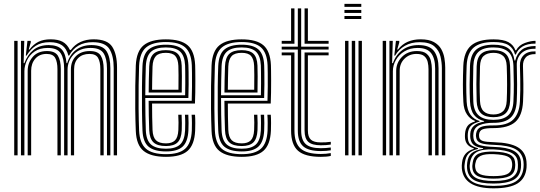

<svg xmlns="http://www.w3.org/2000/svg" viewBox="-20 -814 2828 1006"><path d="M575.8 0V-457.2Q575.8 -522 553.1 -557.5Q530.5 -593 465.2 -593Q380 -593 342 -522.5H338.5Q328.5 -560.2 305.1 -576.6Q281.8 -593 240.2 -593Q196 -593 167.5 -574.2Q139 -555.5 119.2 -522.5H115.2L123.8 -600H141.2V-591.5L130.5 -554.5H134.2Q155.8 -582.5 181.8 -595.2Q207.8 -608 245.2 -608Q284.2 -608 308.2 -595Q332.2 -582 346.2 -552.2H351.2Q371.8 -580.5 402.1 -594.2Q432.5 -608 470 -608Q542.8 -608 568 -569.1Q593.2 -530.2 593.2 -460V0ZM54.5 0V-600H72.2V0ZM89.8 0V-600H107.2L103.8 -483.2H108Q123.8 -526.8 155.1 -552.2Q186.5 -577.8 235.5 -577.8Q282.5 -577.5 303.5 -554.8Q324.5 -532 328.5 -483.2H332Q346.2 -529 379.4 -553.5Q412.5 -578 460.2 -577.8Q518.5 -577.2 538.4 -545.5Q558.2 -513.8 558.2 -456.5V0H540.5V-454.8Q540.5 -506.8 522.8 -534.8Q505 -562.8 455 -562.8Q397.8 -562.8 365.9 -528.5Q334 -494.2 334 -448.5V0H316V-454.8Q316 -506.8 298.1 -534.8Q280.2 -562.8 230.2 -562.8Q188.2 -562.8 161.1 -543.9Q134 -525 120.9 -496.9Q107.8 -468.8 107.8 -441.2V0ZM125 0V-442.2Q125 -484.8 151.4 -515.6Q177.8 -546.5 226.2 -546.5Q268.2 -546.5 283.4 -522Q298.5 -497.5 298.5 -452V0H281V-451.2Q281 -489 269.4 -510.2Q257.8 -531.5 224 -531.5Q186.8 -531.5 165 -506.6Q143.2 -481.8 143.2 -443.5V0ZM351.5 0V-449.8Q351.5 -493.8 378.1 -520.1Q404.8 -546.5 451 -546.5Q493.2 -546.5 508.2 -522Q523.2 -497.5 523.2 -452V0H505.8V-451.2Q505.8 -490 493.8 -510.8Q481.8 -531.5 448.8 -531.5Q411.8 -531.5 390 -510Q368.2 -488.5 368.2 -451V0Z M849.8 7.8Q771.2 7.8 732.9 -22.8Q694.5 -53.2 691.5 -127.8Q689.2 -183 688.6 -244.1Q688 -305.2 688.8 -364Q689.5 -422.8 691.5 -471Q695 -546.2 733 -577Q771 -607.8 849 -607.8Q927 -607.8 963.1 -576.9Q999.2 -546 1002.5 -473.2Q1003 -465.8 1003.2 -443.4Q1003.5 -421 1003.6 -390.9Q1003.8 -360.8 1003.2 -329.1Q1002.8 -297.5 1001.5 -271.5H776.8Q776.8 -233.2 777.4 -200.2Q778 -167.2 779.2 -133.2Q780.8 -95.5 797.1 -79.1Q813.5 -62.8 849.8 -62.8Q880.8 -62.8 896.6 -78.1Q912.5 -93.5 914.5 -132.2Q916.5 -171.2 914 -212.8H931.5Q932.8 -192 932.8 -169.2Q932.8 -146.5 932.2 -131.5Q930 -87.2 910.6 -68Q891.2 -48.8 849.8 -48.8Q804.2 -48.8 783.9 -68.4Q763.5 -88 761.8 -132.5Q760.2 -170.8 759.6 -210.1Q759 -249.5 758.8 -286H984.5Q985.8 -321 986 -360.4Q986.2 -399.8 985.9 -431Q985.5 -462.2 985 -472.5Q982 -537.5 950.4 -565.6Q918.8 -593.8 849 -593.8Q779.8 -593.8 745.9 -565.8Q712 -537.8 708.8 -469Q707 -426.2 706.4 -367.1Q705.8 -308 706.2 -245.6Q706.8 -183.2 708.8 -130.5Q711.8 -64.5 744.1 -35.4Q776.5 -6.2 849.8 -6.2Q918.2 -6.2 950 -34.6Q981.8 -63 985 -129.5Q985.8 -145 985.6 -169.5Q985.5 -194 984 -212.8H1001.8Q1003.2 -194 1003.2 -169.4Q1003.2 -144.8 1002.5 -128.8Q999 -55.5 963.4 -23.9Q927.8 7.8 849.8 7.8ZM849.8 -20.5Q788.5 -20.5 758.8 -45.2Q729 -70 726.5 -130.5Q724.5 -177.5 723.9 -238Q723.2 -298.5 723.9 -359.2Q724.5 -420 726.5 -467.8Q729.2 -529.8 759 -554.8Q788.8 -579.8 849 -579.8Q909.5 -579.8 937.1 -554.8Q964.8 -529.8 967.2 -472Q967.8 -462.8 968.1 -435.5Q968.5 -408.2 968.4 -372.2Q968.2 -336.2 967 -300.5H741.2Q741.2 -256.5 741.9 -212.1Q742.5 -167.8 744 -131.8Q746.2 -78.5 771.5 -56.6Q796.8 -34.8 849.8 -34.8Q899.2 -34.8 923.1 -56.4Q947 -78 949.8 -130.5Q950.5 -146 950.5 -169.6Q950.5 -193.2 949 -212.8H966.8Q968 -193 968 -169.5Q968 -146 967.2 -130Q964.2 -71.2 937 -45.9Q909.8 -20.5 849.8 -20.5ZM741.2 -314.8H950Q950.8 -346.5 950.8 -378.5Q950.8 -410.5 950.5 -435.6Q950.2 -460.8 949.8 -471Q947.5 -521.2 924.1 -543.4Q900.8 -565.5 849 -565.5Q795.8 -565.5 771.1 -542.8Q746.5 -520 744 -467Q742.8 -433.2 742.1 -393.2Q741.5 -353.2 741.2 -314.8ZM759 -329.2Q759 -355.5 759.8 -394.4Q760.5 -433.2 761.8 -466Q763.8 -512 784.2 -531.6Q804.8 -551.2 849 -551.2Q891.2 -551.2 910.8 -532.5Q930.2 -513.8 932 -470.5Q932.8 -455.2 933 -413.6Q933.2 -372 932.2 -329.2ZM776.8 -343.8H915Q915.8 -385 915.4 -421.4Q915 -457.8 914.5 -469.2Q913 -504 898.5 -520.6Q884 -537.2 849 -537.2Q812.5 -537.2 796.6 -520Q780.8 -502.8 779.2 -465.2Q778.2 -433.5 777.6 -404Q777 -374.5 776.8 -343.8Z M1246.8 7.8Q1168.2 7.8 1129.9 -22.8Q1091.5 -53.2 1088.5 -127.8Q1086.2 -183 1085.6 -244.1Q1085 -305.2 1085.8 -364Q1086.5 -422.8 1088.5 -471Q1092 -546.2 1130 -577Q1168 -607.8 1246 -607.8Q1324 -607.8 1360.1 -576.9Q1396.2 -546 1399.5 -473.2Q1400 -465.8 1400.2 -443.4Q1400.5 -421 1400.6 -390.9Q1400.8 -360.8 1400.2 -329.1Q1399.8 -297.5 1398.5 -271.5H1173.8Q1173.8 -233.2 1174.4 -200.2Q1175 -167.2 1176.2 -133.2Q1177.8 -95.5 1194.1 -79.1Q1210.5 -62.8 1246.8 -62.8Q1277.8 -62.8 1293.6 -78.1Q1309.5 -93.5 1311.5 -132.2Q1313.5 -171.2 1311 -212.8H1328.5Q1329.8 -192 1329.8 -169.2Q1329.8 -146.5 1329.2 -131.5Q1327 -87.2 1307.6 -68Q1288.2 -48.8 1246.8 -48.8Q1201.2 -48.8 1180.9 -68.4Q1160.5 -88 1158.8 -132.5Q1157.2 -170.8 1156.6 -210.1Q1156 -249.5 1155.8 -286H1381.5Q1382.8 -321 1383 -360.4Q1383.2 -399.8 1382.9 -431Q1382.5 -462.2 1382 -472.5Q1379 -537.5 1347.4 -565.6Q1315.8 -593.8 1246 -593.8Q1176.8 -593.8 1142.9 -565.8Q1109 -537.8 1105.8 -469Q1104 -426.2 1103.4 -367.1Q1102.8 -308 1103.2 -245.6Q1103.8 -183.2 1105.8 -130.5Q1108.8 -64.5 1141.1 -35.4Q1173.5 -6.2 1246.8 -6.2Q1315.2 -6.2 1347 -34.6Q1378.8 -63 1382 -129.5Q1382.8 -145 1382.6 -169.5Q1382.5 -194 1381 -212.8H1398.8Q1400.2 -194 1400.2 -169.4Q1400.2 -144.8 1399.5 -128.8Q1396 -55.5 1360.4 -23.9Q1324.8 7.8 1246.8 7.8ZM1246.8 -20.5Q1185.5 -20.5 1155.8 -45.2Q1126 -70 1123.5 -130.5Q1121.5 -177.5 1120.9 -238Q1120.2 -298.5 1120.9 -359.2Q1121.5 -420 1123.5 -467.8Q1126.2 -529.8 1156 -554.8Q1185.8 -579.8 1246 -579.8Q1306.5 -579.8 1334.1 -554.8Q1361.8 -529.8 1364.2 -472Q1364.8 -462.8 1365.1 -435.5Q1365.5 -408.2 1365.4 -372.2Q1365.2 -336.2 1364 -300.5H1138.2Q1138.2 -256.5 1138.9 -212.1Q1139.5 -167.8 1141 -131.8Q1143.2 -78.5 1168.5 -56.6Q1193.8 -34.8 1246.8 -34.8Q1296.2 -34.8 1320.1 -56.4Q1344 -78 1346.8 -130.5Q1347.5 -146 1347.5 -169.6Q1347.5 -193.2 1346 -212.8H1363.8Q1365 -193 1365 -169.5Q1365 -146 1364.2 -130Q1361.2 -71.2 1334 -45.9Q1306.8 -20.5 1246.8 -20.5ZM1138.2 -314.8H1347Q1347.8 -346.5 1347.8 -378.5Q1347.8 -410.5 1347.5 -435.6Q1347.2 -460.8 1346.8 -471Q1344.5 -521.2 1321.1 -543.4Q1297.8 -565.5 1246 -565.5Q1192.8 -565.5 1168.1 -542.8Q1143.5 -520 1141 -467Q1139.8 -433.2 1139.1 -393.2Q1138.5 -353.2 1138.2 -314.8ZM1156 -329.2Q1156 -355.5 1156.8 -394.4Q1157.5 -433.2 1158.8 -466Q1160.8 -512 1181.2 -531.6Q1201.8 -551.2 1246 -551.2Q1288.2 -551.2 1307.8 -532.5Q1327.2 -513.8 1329 -470.5Q1329.8 -455.2 1330 -413.6Q1330.2 -372 1329.2 -329.2ZM1173.8 -343.8H1312Q1312.8 -385 1312.4 -421.4Q1312 -457.8 1311.5 -469.2Q1310 -504 1295.5 -520.6Q1281 -537.2 1246 -537.2Q1209.5 -537.2 1193.6 -520Q1177.8 -502.8 1176.2 -465.2Q1175.2 -433.5 1174.6 -404Q1174 -374.5 1173.8 -343.8Z M1661 -22.5Q1596.5 -22.5 1568.5 -47.4Q1540.5 -72.2 1540.5 -130V-554.5H1456V-569.5H1540.5V-770H1558V-569.5H1701.8V-554.5H1558V-130Q1558 -80.5 1581.9 -59Q1605.8 -37.5 1661 -37.5Q1686.2 -37.5 1713.2 -41.2V-26.5Q1691.5 -22.5 1661 -22.5ZM1456 -585V-600H1505.2V-770H1522.8V-585ZM1575.8 -585V-770H1593.2V-600H1701.8V-585ZM1661 7.8Q1577.5 7.8 1541.4 -24.2Q1505.2 -56.2 1505.2 -130V-524H1456V-539.2H1522.8V-130Q1522.8 -64.2 1554.9 -35.8Q1587 -7.2 1661 -7.2Q1688.5 -7.2 1713.2 -11.8V3Q1693 7.8 1661 7.8ZM1661 -52.8Q1615.2 -52.8 1595.5 -70.6Q1575.8 -88.5 1575.8 -130V-539.2H1701.8V-524H1593.2V-130Q1593.2 -96.5 1609 -82.1Q1624.8 -67.8 1661 -67.8Q1673.8 -67.8 1687 -68.4Q1700.2 -69 1713.2 -71V-56.5Q1689.2 -52.8 1661 -52.8Z M1784.8 -778V-793.8H1873V-778ZM1784.8 -746.2V-762H1873V-746.2ZM1784.8 -714.5V-730.2H1873V-714.5ZM1858.5 0V-600H1876.2V0ZM1788 0V-600H1805.8V0ZM1823.2 0V-600H1841V0Z M2295.2 0V-457.2Q2295.2 -486.2 2288 -517.8Q2280.8 -549.2 2255.9 -571.1Q2231 -593 2178.8 -593Q2134.2 -593 2101.8 -574.2Q2069.2 -555.5 2050 -522.5H2046L2054.5 -600H2072V-591.5L2061.2 -554.5H2065Q2087 -582.5 2116.6 -595.2Q2146.2 -608 2183.5 -608Q2227.2 -608 2253.1 -593.8Q2279 -579.5 2291.8 -556.9Q2304.5 -534.2 2308.6 -508.5Q2312.8 -482.8 2312.8 -460V0ZM1985.2 0V-600H2003V0ZM2020.5 0V-600H2038L2034.5 -483.2H2038.8Q2054.5 -527.8 2089.5 -552.9Q2124.5 -578 2173.8 -577.8Q2231 -577.5 2254.4 -545.9Q2277.8 -514.2 2277.8 -456.5V0H2260V-454.8Q2260 -507.5 2239.2 -535.1Q2218.5 -562.8 2168.5 -562.8Q2128.8 -562.8 2099.6 -545.2Q2070.5 -527.8 2054.5 -499.9Q2038.5 -472 2038.5 -441.2V0ZM2055.8 0V-442.2Q2055.8 -484.8 2085.9 -515.6Q2116 -546.5 2164.5 -546.5Q2199 -546.5 2215.8 -531.9Q2232.5 -517.2 2237.6 -495.5Q2242.8 -473.8 2242.8 -452V0H2225.2V-451.2Q2225.2 -471.2 2220.9 -489.6Q2216.5 -508 2203 -519.8Q2189.5 -531.5 2162.2 -531.5Q2125 -531.5 2099.6 -506.6Q2074.2 -481.8 2074.2 -443.5L2073.5 0Z M2566.2 172.8Q2409 172.8 2399.8 68.2Q2399 60.5 2399.5 52.9Q2400 45.2 2401 37.2Q2407 -18 2462 -33.5V-37.2Q2420.5 -49.5 2416.5 -89.8Q2415.5 -100 2416.5 -113.2Q2418.2 -137.2 2429.1 -153.1Q2440 -169 2468 -177V-180.8Q2444.5 -189 2427.1 -214Q2409.8 -239 2407.8 -280.2Q2405.2 -325 2405.4 -371.2Q2405.5 -417.5 2407.5 -469.2Q2410.8 -543.2 2448.6 -575.5Q2486.5 -607.8 2565.5 -607.8Q2617.5 -607.8 2644 -593.1Q2670.5 -578.5 2680.5 -550.5H2684.2Q2699.2 -577.8 2730.8 -589.1Q2762.2 -600.5 2786 -600V-585.5Q2743.2 -586 2717.5 -570Q2691.8 -554 2682.8 -528.5H2678.5Q2670.2 -561 2644.5 -577.4Q2618.8 -593.8 2565.5 -593.8Q2496 -593.8 2462 -564.9Q2428 -536 2425 -469.5Q2423 -416 2422.9 -372.5Q2422.8 -329 2425 -281.5Q2427.5 -236.2 2445.6 -212.1Q2463.8 -188 2492.5 -180.2V-176.5Q2460.2 -168.5 2446.8 -153.9Q2433.2 -139.2 2431.2 -113.5Q2430.2 -102.2 2431.5 -89.5Q2433.2 -68 2444.4 -56.9Q2455.5 -45.8 2484.5 -37.5V-33.5Q2450.5 -25.5 2435.1 -9Q2419.8 7.5 2415.8 37.2Q2414.5 45.5 2413.8 51.9Q2413 58.2 2414 68Q2418.8 115.2 2454.2 137.6Q2489.8 160 2566.2 160Q2645 160 2681.4 137.4Q2717.8 114.8 2723 64.5Q2724.8 48.8 2722.8 32Q2717.2 -12 2681.5 -32.2Q2645.8 -52.5 2569.2 -55Q2519.5 -56.5 2499.6 -64.4Q2479.8 -72.2 2475.8 -89.2Q2472.2 -102.2 2474.5 -113.8Q2478.8 -139.2 2498.9 -148.2Q2519 -157.2 2565.8 -156.8Q2637.8 -156.2 2669.2 -187.6Q2700.8 -219 2704.2 -282Q2705.8 -315.5 2706.1 -343.1Q2706.5 -370.8 2705.9 -400.4Q2705.2 -430 2704.2 -470Q2703.2 -504.2 2724.1 -525.1Q2745 -546 2786 -544.8V-530.5Q2750.8 -531.2 2735 -513.6Q2719.2 -496 2720.2 -467.5Q2721.5 -418 2722.2 -375.6Q2723 -333.2 2720.5 -281.2Q2716.5 -207.2 2679.9 -175Q2643.2 -142.8 2565.5 -142.8Q2526 -142.8 2509.4 -136.6Q2492.8 -130.5 2490.2 -111Q2490 -109.5 2489.9 -103.5Q2489.8 -97.5 2490.8 -94.2Q2494.2 -80 2510.6 -75Q2527 -70 2569.5 -68.8Q2653 -66.5 2693.5 -42.2Q2734 -18 2738.5 32.2Q2740 49.2 2738.8 64.8Q2733.8 120.2 2692.6 146.5Q2651.5 172.8 2566.2 172.8ZM2566.2 147.8Q2495 147.8 2463.1 129.1Q2431.2 110.5 2427.2 68Q2426.2 59.2 2426.8 52.4Q2427.2 45.5 2428.2 37.2Q2432 5.5 2451 -11.2Q2470 -28 2511 -34V-37.8Q2478.8 -42 2463.2 -54Q2447.8 -66 2444.5 -89.5Q2443 -99.8 2444 -113.5Q2447.2 -165.5 2516.5 -176.8V-180Q2482.8 -187.5 2463.9 -211.8Q2445 -236 2442.5 -283Q2440.5 -324.5 2440.6 -370.2Q2440.8 -416 2442.5 -468.2Q2445 -528 2474.9 -553.9Q2504.8 -579.8 2565.5 -579.8Q2618 -579.8 2643.8 -560.4Q2669.5 -541 2675.8 -497H2679.5Q2689.8 -535 2714.6 -553.8Q2739.5 -572.5 2786 -573V-558.5Q2737.8 -559.8 2711.9 -534.9Q2686 -510 2687.8 -470.2Q2689.2 -421 2689.4 -373.2Q2689.5 -325.5 2687.5 -283.5Q2684.2 -223.8 2654.9 -196.9Q2625.5 -170 2565.2 -170.5Q2523.2 -170.8 2494 -158.9Q2464.8 -147 2460.8 -116.5Q2458.5 -102.2 2460.8 -90.2Q2465 -63.2 2491.4 -54.5Q2517.8 -45.8 2569 -44.2Q2636.2 -42.2 2670.4 -24.5Q2704.5 -6.8 2709.2 31.8Q2711.2 49 2709.5 64.8Q2705 110.5 2669.2 129.1Q2633.5 147.8 2566.2 147.8ZM2565.5 -186Q2616 -186 2641.9 -208.8Q2667.8 -231.5 2670.2 -283.5Q2672.5 -328.8 2672.2 -372.8Q2672 -416.8 2670.2 -469Q2668.2 -521.5 2642 -543.5Q2615.8 -565.5 2565.5 -565.5Q2510.8 -565.5 2486.2 -541.5Q2461.8 -517.5 2460 -467.8Q2458.5 -415 2458.4 -372.9Q2458.2 -330.8 2460 -281.8Q2462.2 -232 2488.4 -209Q2514.5 -186 2565.5 -186ZM2565.5 -200Q2521.5 -200 2500.4 -220.4Q2479.2 -240.8 2477.5 -284Q2476 -328.2 2476 -372.2Q2476 -416.2 2477.5 -466.8Q2479 -512 2500.6 -531.6Q2522.2 -551.2 2565.5 -551.2Q2608 -551.2 2629.4 -531.9Q2650.8 -512.5 2652.5 -468.8Q2654.5 -416 2654.6 -372.4Q2654.8 -328.8 2652.8 -284.5Q2650.5 -240 2628.9 -220Q2607.2 -200 2565.5 -200ZM2565.5 -214.2Q2597.5 -214.2 2615.4 -230.9Q2633.2 -247.5 2635 -285.8Q2638.8 -365.8 2635 -468.2Q2633.5 -506 2615.4 -521.6Q2597.2 -537.2 2565.5 -537.2Q2532.2 -537.2 2514.2 -521Q2496.2 -504.8 2495 -466Q2493.5 -419 2493.2 -374.8Q2493 -330.5 2495 -284.8Q2496.8 -247.5 2514.2 -230.9Q2531.8 -214.2 2565.5 -214.2ZM2566.2 134.2Q2635.5 134.2 2663.2 115.9Q2691 97.5 2693.2 66Q2694.8 48.8 2692.5 32Q2689 2.8 2660.9 -12.5Q2632.8 -27.8 2568.8 -31Q2507.5 -34 2478.5 -17.6Q2449.5 -1.2 2443 37.8Q2441.8 45 2441.1 52.1Q2440.5 59.2 2441.8 69Q2445.8 104.2 2475.6 119.2Q2505.5 134.2 2566.2 134.2ZM2566.2 122Q2510 122 2484.4 109.4Q2458.8 96.8 2455.5 68.2Q2454.2 60.5 2454.8 53.4Q2455.2 46.2 2457 37.2Q2462.2 2.5 2489.1 -9.4Q2516 -21.2 2570.5 -19.5Q2623.2 -17.8 2648.9 -5.6Q2674.5 6.5 2678.2 32Q2679.8 43 2679.8 50Q2679.8 57 2678.5 65Q2675 95.5 2648.9 108.8Q2622.8 122 2566.2 122ZM2566.2 108.8Q2613.5 108.8 2635.9 98.9Q2658.2 89 2662 64.8Q2665.5 47 2661.5 32Q2658.5 13.8 2637.4 5Q2616.2 -3.8 2569 -6.2Q2520.5 -8.5 2498.2 2.6Q2476 13.8 2472 37.2Q2467.2 52.5 2470.8 68.2Q2473.8 89.2 2495.9 99Q2518 108.8 2566.2 108.8Z"/></svg>

Font: Big Shoulders Inline Text Medium
Style: Regular
Weight: 500
Designer: Patric King
Foundry: XO Type Co
Version: Version 1.000